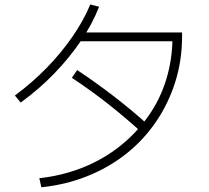

<svg xmlns="http://www.w3.org/2000/svg" viewBox="-20 -833 920 846"><path d="M153.3 -47.8Q254.4 -58.9 343.9 -94.4Q433.3 -130 506.1 -187.2Q578.9 -244.4 632.2 -319.4Q685.6 -394.4 712.8 -483.9Q740 -573.3 740 -671.1L760 -651.1H322.2V-690H782.2V-671.1Q782.2 -566.7 752.2 -471.7Q722.2 -376.7 667.2 -296.1Q612.2 -215.6 535.6 -155Q458.9 -94.4 364.4 -56.7Q270 -18.9 162.2 -7.8ZM45.6 -412.2Q121.1 -467.8 185.6 -533.9Q250 -600 299.4 -671.7Q348.9 -743.3 377.8 -813.3L416.7 -803.3Q386.7 -726.7 336.1 -652.2Q285.6 -577.8 218.9 -508.9Q152.2 -440 71.1 -381.1ZM607.8 -246.7Q534.4 -313.3 457.8 -373.9Q381.1 -434.4 296.7 -490L320 -524.4Q406.7 -466.7 485 -406.1Q563.3 -345.6 634.4 -281.1Z"/></svg>

Font: Paperlogy 2 ExtraLight
Style: Regular
Weight: 250
Designer: redesigned by Lee Juim, glyphs from Gmarket Sans & Montserrat
Foundry: PT&
Version: Version 1.001